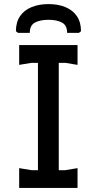

<svg xmlns="http://www.w3.org/2000/svg" viewBox="-20 -921 475 941"><path d="M166 0V-700H268V0ZM74 0V-97L134 -87H300L360 -97V0ZM74 -603V-700H360V-603L300 -613H134ZM218 -901Q265 -901 301 -886Q337 -871 357 -841.5Q377 -812 377 -768L367 -760H309Q309 -797 283.5 -810.5Q258 -824 218 -824Q177 -824 151.5 -810.5Q126 -797 126 -760H68L58 -768Q58 -812 78 -841.5Q98 -871 134.5 -886Q171 -901 218 -901Z"/></svg>

Font: AR One Sans Medium
Style: Regular
Weight: 500
Designer: Niteesh Yadav
Foundry: Niteesh Yadav
Version: Version 1.001;gftools[0.9.33]